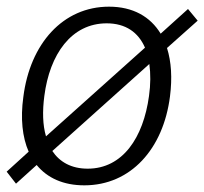

<svg xmlns="http://www.w3.org/2000/svg" viewBox="-35 -546 613 576"><path d="M558 -484 529 -519 447 -445C416 -496 364 -526 292 -526C154 -526 55 -415 35 -255C26 -191 32 -134 51 -91L-15 -31L13 5L75 -51C107 -12 155 10 218 10C357 10 455 -99 475 -257C482 -312 479 -361 466 -402ZM98 -258C114 -383 179 -476 285 -476C342 -476 380 -449 400 -403L103 -137C93 -171 92 -212 98 -258ZM412 -258C395 -133 333 -40 228 -40C179 -40 144 -60 122 -93L413 -354C417 -325 417 -293 412 -258Z"/></svg>

Font: United Sans ExtraLight
Style: Italic
Weight: 200
Italic angle: -8°
Designer: Pablo Impallari, Rodrigo Fuenzalida (Modified by Dan O. Williams)
Version: Version 1.000;PS 001.000;hotconv 1.0.88;makeotf.lib2.5.64775